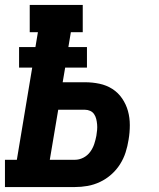

<svg xmlns="http://www.w3.org/2000/svg" viewBox="-21 -755 641 775"><path d="M-1 0V-110H47L109 -482H56V-565H122L132 -625H99V-735H313V-625H265L255 -565H330V-482H242L232 -423H322Q352 -423 380.5 -417Q409 -411 432.5 -396Q456 -381 472 -357.5Q488 -334 495.5 -307Q503 -280 503 -250Q503 -220 498 -191Q494 -165 486 -140Q478 -115 463.5 -92Q449 -69 428 -50.5Q407 -32 382.5 -20.5Q358 -9 332.5 -4.5Q307 0 281 0ZM281 -110Q299 -110 315.5 -118.5Q332 -127 343 -142Q354 -157 359.5 -174Q365 -191 368 -207Q370 -219 371 -230.5Q372 -242 371 -253Q370 -264 367.5 -274.5Q365 -285 359 -294Q353 -303 343 -307.5Q333 -312 322 -312H214L180 -110Z"/></svg>

Font: Iosevka Curly Slab XBdExObl
Style: Regular
Weight: 800
Width: 7
Italic angle: -9°
Monospace: yes
Designer: Belleve Invis
Foundry: Belleve Invis
Version: Version 11.1.0; ttfautohint (v1.8.3)